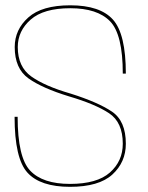

<svg xmlns="http://www.w3.org/2000/svg" viewBox="-20 -700 557 724"><path d="M244 4.5Q353 4.5 403.8 -42Q454.5 -88.5 454.5 -158Q454.5 -244 402 -279.2Q349.5 -314.5 246.5 -347Q149.5 -375 98.2 -411.5Q47 -448 47 -522.5Q47 -583.5 95.8 -626.2Q144.5 -669 245 -669Q347 -669 395 -619.8Q443 -570.5 443 -422.5H454.5Q454.5 -572 406 -626Q357.5 -680 245 -680Q138 -680 86.8 -634.2Q35.5 -588.5 35.5 -522.5Q35.5 -441.5 87.2 -404.5Q139 -367.5 240.5 -336.5Q339 -307.5 391 -273.2Q443 -239 443 -158Q443 -92.5 394.5 -49.5Q346 -6.5 244 -6.5Q141 -6.5 93.8 -56.5Q46.5 -106.5 46.5 -259.5H35Q35 -102.5 83.5 -49Q132 4.5 244 4.5Z"/></svg>

Font: Anybody UltraCondensed Thin Thin
Style: Regular
Weight: 250
Version: Version 1.111